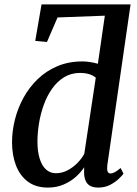

<svg xmlns="http://www.w3.org/2000/svg" viewBox="-20 -839 620 869"><path d="M197 10Q142 10 106 -17Q70 -44 52.2 -90.5Q34.5 -137 34.5 -195Q34.5 -245.5 47.5 -297.5Q60.5 -349.5 86.2 -396.5Q112 -443.5 150.5 -480.8Q189 -518 239.8 -539.5Q290.5 -561 353.5 -561Q370 -561 388.5 -558Q407 -555 423 -550.5L454.5 -768L240.5 -760L192.5 -649L139.5 -654L168 -819H571L465.5 -90Q463.5 -72 467 -63Q470.5 -54 479.5 -54Q489 -54 499.8 -59.8Q510.5 -65.5 526 -78.5L539 -53Q533.5 -45 518 -30Q502.5 -15 478.8 -2.5Q455 10 424 10Q392 10 376.5 -7Q361 -24 360.5 -57.5L361 -82Q346.5 -59.5 322.8 -38.2Q299 -17 267 -3.5Q235 10 197 10ZM233 -55Q261 -55 286 -68.2Q311 -81.5 330.8 -101.8Q350.5 -122 361.5 -143L413.5 -487.5Q400.5 -498.5 382 -503.8Q363.5 -509 343 -509Q302 -509 270.2 -489.5Q238.5 -470 215.5 -437.2Q192.5 -404.5 178 -364Q163.5 -323.5 156.5 -280.5Q149.5 -237.5 149.5 -198.5Q149.5 -153.5 159.5 -121.2Q169.5 -89 188.2 -72Q207 -55 233 -55Z"/></svg>

Font: Merriweather 36pt Medium
Style: Italic
Weight: 500
Italic angle: -7.8°
Version: Version 2.101